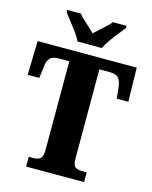

<svg xmlns="http://www.w3.org/2000/svg" viewBox="-135 -1018 872 1104"><g transform="rotate(15 301.5 -465.5)"><path d="M130 0V-58H158Q183 -58 198 -69Q213 -80 213 -122V-649H153Q113 -649 98 -632Q83 -615 80 -582L71 -512H2L7 -714H597L601 -512H532L525 -582Q521 -615 506 -632Q491 -649 452 -649H392V-120Q392 -78 407 -68Q422 -58 446 -58H475V0ZM229 -771Q219 -794 199.5 -820.5Q180 -847 159.5 -873Q139 -899 125 -918V-931H206Q215 -919 232.5 -902.5Q250 -886 269 -869Q288 -852 301 -839Q314 -852 333 -869Q352 -886 370 -902.5Q388 -919 397 -931H478V-918Q464 -899 443 -873Q422 -847 403 -820.5Q384 -794 374 -771Z"/></g></svg>

Font: Noto Serif Hebrew Condensed Black
Style: Regular
Weight: 900
Width: 3
Designer: Monotype Design Team
Foundry: Monotype Imaging Inc.
Version: Version 2.004; ttfautohint (v1.8.4.7-5d5b)